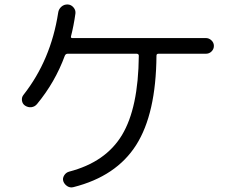

<svg xmlns="http://www.w3.org/2000/svg" viewBox="-20 -805 1040 849"><path d="M890.6 -636.7Q904.3 -636.7 915 -626.5Q925.8 -616.2 925.8 -602.1Q925.8 -587.9 915.5 -577.6Q905.3 -567.4 890.6 -567.4H680.7Q671.9 -567.4 671.9 -558.6Q669.9 -301.8 582 -163.6Q494.1 -25.4 304.7 22.5Q290 26.4 277.3 18.1Q264.6 9.8 259.8 -3.9Q255.9 -16.6 263.7 -29.3Q271.5 -42 285.2 -45.9Q447.3 -87.9 519.5 -208Q591.8 -328.1 593.8 -558.6Q593.8 -566.4 585 -567.4H279.3Q270.5 -567.4 266.6 -558.6Q223.6 -441.4 143.6 -344.7Q133.8 -333 119.1 -331.1Q104.5 -329.1 90.8 -337.9Q79.1 -345.7 77.1 -360.4Q75.2 -375 84 -385.7Q205.1 -540 237.3 -749Q239.3 -764.6 251.5 -775.4Q263.7 -786.1 280.3 -785.2Q294.9 -784.2 305.2 -772Q315.4 -759.8 313.5 -745.1Q305.7 -689.5 293.9 -644.5Q292 -636.7 299.8 -636.7Z"/></svg>

Font: Rounded Mgen+ 1mn regular
Style: Regular
Weight: 400
Designer: [Source Han Sans]
Ryoko NISHIZUKA  (kana & ideographs); Paul D. Hunt (Latin, Greek & Cyrillic); Wenlong ZHANG  (bopomofo
Version: Version 1.059.20150602